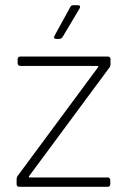

<svg xmlns="http://www.w3.org/2000/svg" viewBox="-20 -720 481 740"><path d="M197 -570H209C214 -570 218 -573 221 -577L287 -688C291 -695 288 -700 280 -700H263C258 -700 253 -698 251 -693L190 -582C186 -575 189 -570 197 -570ZM54 0H395C401 0 405 -4 405 -10V-26C405 -32 401 -36 395 -36H94C91 -36 90 -39 92 -41L402 -460C405 -464 406 -468 406 -473V-492C406 -498 402 -502 396 -502H58C52 -502 48 -498 48 -492V-476C48 -470 52 -466 58 -466H356C359 -466 360 -463 358 -461L48 -42C45 -38 44 -34 44 -29V-10C44 -4 48 0 54 0Z"/></svg>

Font: Barlow ExtraLight
Style: Regular
Weight: 275
Designer: Jeremy Tribby
Foundry: Tribby Type
Version: Version 1.422;hotconv 1.0.109;makeotfexe 2.5.65596